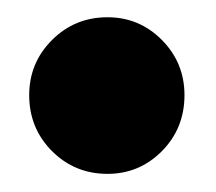

<svg xmlns="http://www.w3.org/2000/svg" viewBox="-20 -186 244 217"><path d="M101.5 10.5Q64.5 10.5 38.8 -15.2Q13 -41 13 -78.5Q13 -115 38.8 -140.8Q64.5 -166.5 101.5 -166.5Q137.5 -166.5 163 -140.8Q188.5 -115 188.5 -78.5Q188.5 -41 163 -15.2Q137.5 10.5 101.5 10.5Z"/></svg>

Font: Anybody Condensed ExtraBold
Style: Regular
Weight: 800
Width: 3
Designer: Tyler Finck
Foundry: Etcetera Type Company
Version: Version 1.010; ttfautohint (v1.8.3) -l 8 -r 50 -G 200 -x 14 